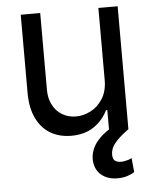

<svg xmlns="http://www.w3.org/2000/svg" viewBox="-53 -574 658 825"><g transform="rotate(-5 276.5 -162.0)"><path d="M402.3 -530.3H485.4V0H402.3V-89.8H396.5Q376 -46.9 336.4 -20Q296.9 6.8 239.3 6.8Q188.5 6.8 149.9 -15.6Q111.3 -38.1 89.4 -83Q67.4 -127.9 67.4 -193.4V-530.3H151.4V-199.2Q151.4 -162.1 166 -133.8Q180.7 -105.5 207 -89.8Q233.4 -74.2 266.6 -74.2Q298.8 -74.2 330.1 -90.3Q361.3 -106.4 381.8 -139.2Q402.3 -171.9 402.3 -217.8ZM321.3 115.2Q321.3 88.9 334 63.5Q346.7 38.1 374.5 14.2Q402.3 -9.8 445.3 -29.3L485.4 0Q448.2 26.4 427.2 50.8Q406.2 75.2 406.2 103.5Q406.2 120.1 414.6 128.4Q422.9 136.7 442.4 136.7Q451.2 136.7 459 134.8Q466.8 132.8 474.6 130.9Q481.4 127.9 488.3 125L494.1 185.5Q481.4 194.3 462.9 200.2Q444.3 206.1 420.9 206.1Q377 206.1 349.6 182.1Q322.3 158.2 321.3 115.2Z"/></g></svg>

Font: WEMIX Pretendard Variable
Style: Regular
Weight: 400
Designer: Base glyphs from Inter by Rasmus Andersson; Hangeul glyphs from Noto Sans CJK(Source Han Sans) by Jang Soo-young and Kan
Foundry: Kil Hyung-jin
Version: Version 1.000;Glyphs 3.2 (3208)